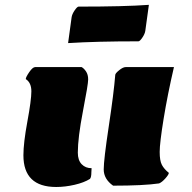

<svg xmlns="http://www.w3.org/2000/svg" viewBox="-20 -764 788 789"><path d="M76.2 -126Q76.2 -176.3 92.5 -264.6Q108.9 -353 108.9 -388.7Q108.9 -424.3 85.9 -439Q85.9 -446.8 100.1 -467.5Q114.3 -488.3 124.5 -488.3H315.4Q324.7 -483.4 333.5 -470.5Q342.3 -457.5 342.3 -437.5Q342.3 -417.5 321 -307.9Q299.8 -198.2 299.8 -136.7Q299.8 -105.5 315.7 -89.1Q331.5 -72.8 356.4 -72.8Q355.5 -66.4 355.5 -56.6Q355.5 -35.2 349.6 -28.8Q325.7 -13.7 286.4 -4.6Q247.1 4.4 210.9 4.4Q76.2 4.4 76.2 -126ZM444.8 -1Q406.2 -28.3 406.2 -67.9Q406.2 -107.4 427 -245.1Q447.8 -382.8 453.6 -456.1Q453.6 -462.4 469.5 -475.3Q485.4 -488.3 496.6 -488.3H694.8Q668.5 -375 652.3 -275.4Q636.2 -175.8 636.2 -139.6Q636.2 -103.5 645.3 -86.4Q654.3 -69.3 673.8 -53.7Q673.8 -46.9 659.7 -31Q645.5 -15.1 633.8 -10.3Q570.8 -1 444.8 -1ZM548.8 -594.2Q375.5 -594.2 259.8 -586.9L274.4 -693.8Q276.4 -706.1 286.6 -721.2Q296.9 -736.3 302.7 -736.8Q492.2 -736.8 591.8 -744.1L577.1 -637.2Q575.2 -624.5 564.9 -609.4Q554.7 -594.2 548.8 -594.2Z"/></svg>

Font: Emblema One
Style: Regular
Weight: 400
Designer: Riccardo De Franceschi
Foundry: Riccardo De Franceschi
Version: Version 1.003